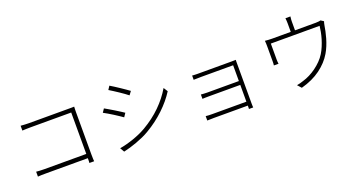

<svg xmlns="http://www.w3.org/2000/svg" viewBox="-48 -1475 4096 2205"><g transform="rotate(-20 2000.0 -373.0)"><path d="M777 1Q778 -4 778.5 -20Q779 -36 779 -57H272Q240 -57 212.5 -56.5Q185 -56 168 -54V-114Q184 -112 212.5 -110.5Q241 -109 271 -109H779V-615H283Q257 -615 227 -614Q197 -613 181 -612V-671Q204 -669 231.5 -667.5Q259 -666 282 -666H767Q784 -666 800.5 -666Q817 -666 834 -667Q833 -651 832.5 -632Q832 -613 832 -599V-83Q832 -56 833 -30Q834 -4 835 1Z M1296 -755Q1317 -743 1347 -723.5Q1377 -704 1408 -683.5Q1439 -663 1466 -644Q1493 -625 1508 -614L1476 -571Q1460 -584 1433 -603.5Q1406 -623 1376 -643Q1346 -663 1317 -681.5Q1288 -700 1268 -712ZM1167 -37Q1208 -44 1251.5 -55.5Q1295 -67 1338 -82Q1381 -97 1422.5 -115.5Q1464 -134 1500 -155Q1623 -227 1716.5 -319Q1810 -411 1872 -517L1904 -466Q1841 -366 1743 -273Q1645 -180 1526 -110Q1488 -87 1445.5 -68Q1403 -49 1359.5 -33Q1316 -17 1274.5 -5Q1233 7 1197 15ZM1148 -531Q1168 -520 1198.5 -502Q1229 -484 1260.5 -465Q1292 -446 1319.5 -428Q1347 -410 1362 -400L1332 -355Q1315 -367 1287.5 -385.5Q1260 -404 1230 -423Q1200 -442 1170 -459.5Q1140 -477 1119 -488Z M2711 45Q2712 39 2712 28.5Q2712 18 2712 4H2297Q2272 4 2250.5 5Q2229 6 2216 6V-48Q2229 -46 2249.5 -45Q2270 -44 2296 -44H2712V-249H2327Q2302 -249 2282 -248.5Q2262 -248 2249 -247V-300Q2260 -299 2281 -297.5Q2302 -296 2326 -296H2712V-489H2319Q2311 -489 2298 -488.5Q2285 -488 2271.5 -488Q2258 -488 2246 -487.5Q2234 -487 2229 -487V-539Q2235 -538 2246.5 -537.5Q2258 -537 2271.5 -536.5Q2285 -536 2298 -536Q2311 -536 2319 -536H2709Q2726 -536 2739.5 -536.5Q2753 -537 2762 -537Q2761 -530 2761 -520Q2761 -510 2761 -497V0Q2761 12 2761.5 23.5Q2762 35 2763 45Z M3866 -607Q3863 -599 3859.5 -586Q3856 -573 3854 -559Q3850 -532 3842 -494Q3834 -456 3822 -414Q3810 -372 3792.5 -329Q3775 -286 3753 -249Q3699 -157 3602 -85.5Q3505 -14 3365 24L3323 -23Q3343 -26 3363.5 -31.5Q3384 -37 3404 -44Q3446 -56 3488.5 -77.5Q3531 -99 3570 -127.5Q3609 -156 3643 -190.5Q3677 -225 3701 -264Q3722 -298 3739.5 -339.5Q3757 -381 3769.5 -423Q3782 -465 3789.5 -504.5Q3797 -544 3800 -575H3204V-378Q3204 -367 3205 -351.5Q3206 -336 3208 -327H3151Q3153 -337 3153.5 -352.5Q3154 -368 3154 -379V-556Q3154 -571 3153.5 -591.5Q3153 -612 3151 -628Q3171 -626 3192.5 -624.5Q3214 -623 3239 -623H3465V-727Q3465 -739 3464 -756.5Q3463 -774 3461 -791H3522Q3519 -774 3518 -756.5Q3517 -739 3517 -727V-623H3771Q3797 -623 3810 -625.5Q3823 -628 3831 -630Z"/></g></svg>

Font: SpoqaHanSansJP-Light
Style: Regular
Weight: 300
Designer: [Source Han Sans]
Ryoko NISHIZUKA  (kana & ideographs); Paul D. Hunt (Latin, Greek & Cyrillic); Wenlong ZHANG  (bopomofo
Foundry: Spoqa (http://bi.spoqa.com)
Version: Version 1.002.20150607